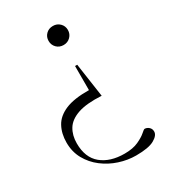

<svg xmlns="http://www.w3.org/2000/svg" viewBox="-180 -611 810 914"><g transform="rotate(-30 225.0 -154.0)"><path d="M258.5 -415Q235.5 -415 220.5 -430.2Q205.5 -445.5 205.5 -467.5Q205.5 -489.5 220.5 -504.5Q235.5 -519.5 258.5 -519.5Q281 -519.5 296.2 -504.5Q311.5 -489.5 311.5 -467.5Q311.5 -445.5 296.2 -430.2Q281 -415 258.5 -415ZM294.5 213Q248.5 213 202.8 198Q157 183 119.8 154.5Q82.5 126 60 85.5Q37.5 45 37.5 -5.5Q37.5 -55 57.8 -92.2Q78 -129.5 125.5 -149.8Q173 -170 255 -169V-301.5H267L294 -115.5Q212.5 -120 165.2 -103.8Q118 -87.5 98 -55Q78 -22.5 78 22Q78 100 125.2 139Q172.5 178 251.5 178Q297.5 178 327.2 164.2Q357 150.5 372.5 136.8Q388 123 392 123Q404.5 123 415 132.2Q425.5 141.5 425.5 156.5Q425.5 178 394.5 195.5Q363.5 213 294.5 213Z"/></g></svg>

Font: Newsreader Display Light
Style: Regular
Weight: 300
Designer: Hugues Gentile
Foundry: Production Type
Version: Version 1.001